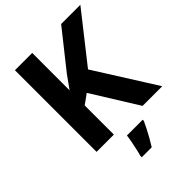

<svg xmlns="http://www.w3.org/2000/svg" viewBox="-262 -840 1187 1187"><g transform="rotate(-45 332.0 -246.5)"><path d="M664 0H492L305 -301L241 -255V0H90V-714H241V-387Q256 -408 271 -429Q286 -450 301 -471L494 -714H662L413 -398ZM432 71Q422 93 409.5 117.5Q397 142 382.5 168Q368 194 351 221H264V208Q270 188 275.5 162Q281 136 286.5 109Q292 82 294 61H432Z"/></g></svg>

Font: Noto Sans Kannada
Style: Regular
Weight: 400
Designer: Jelle Bosma - Monotype Design Team
Foundry: Monotype Imaging Inc.
Version: Version 2.003